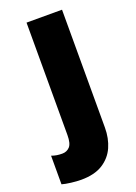

<svg xmlns="http://www.w3.org/2000/svg" viewBox="-197 -665 650 915"><g transform="rotate(-20 128.0 -207.5)"><path d="M50 189Q28 189 -0.5 185.5Q-29 182 -46 177V32Q-32 37 -19.5 39Q-7 41 8 41Q31 41 46 25Q61 9 61 -34V-604H241V-6Q241 48 221.5 92Q202 136 160 162.5Q118 189 50 189Z"/></g></svg>

Font: Noto Sans Tamil UI SemiCondensed Black
Style: Regular
Weight: 900
Width: 4
Designer: Jelle Bosma - Monotype Design Team
Foundry: Monotype Imaging Inc.
Version: Version 2.004; ttfautohint (v1.8.4.7-5d5b)